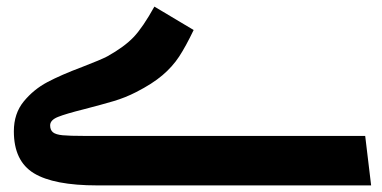

<svg xmlns="http://www.w3.org/2000/svg" viewBox="-20 -562 1157 582"><path d="M22 -164Q22 -218 52 -254.5Q82 -291 123.5 -313Q165 -335 229 -359Q286 -381 305 -391Q357 -420 385 -449.5Q413 -479 448 -542L567 -471Q543 -421 523 -390.5Q503 -360 472.5 -334Q442 -308 393 -283Q360 -266 324.5 -255.5Q289 -245 235 -231Q179 -217 155.5 -207.5Q132 -198 132 -182Q132 -168 140.5 -161Q149 -154 170 -152Q191 -150 235 -150H1087L1105 0H275Q143 0 82.5 -37Q22 -74 22 -164Z"/></svg>

Font: FiraGOUPP
Style: Bold
Weight: 700
Designer: bBox Type
Foundry: bBox Type GmbH
Version: Version 1.001